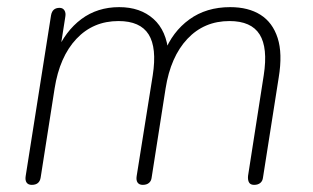

<svg xmlns="http://www.w3.org/2000/svg" viewBox="-20 -512 878 538"><path d="M69 6Q59 6 54.5 -0.5Q50 -7 52 -19L123 -469Q125 -480 131 -485Q137 -490 147 -490Q156 -490 160.5 -483Q165 -476 163 -465L147 -363L137 -364Q163 -425 208 -458.5Q253 -492 314 -492Q373 -492 410 -459Q447 -426 452 -363L440 -364Q463 -423 510.5 -457.5Q558 -492 625 -492Q676 -492 710 -470.5Q744 -449 758 -405.5Q772 -362 761 -295L717 -15Q716 -5 709.5 0.5Q703 6 692 6Q682 6 678 -0.5Q674 -7 675 -19L719 -301Q731 -378 707.5 -415.5Q684 -453 623 -453Q552 -453 505 -403Q458 -353 444 -264L405 -15Q404 -5 397.5 0.5Q391 6 380 6Q370 6 365.5 -0.5Q361 -7 363 -19L408 -301Q420 -378 396.5 -415.5Q373 -453 312 -453Q241 -453 194 -403Q147 -353 133 -264L94 -15Q91 6 69 6Z"/></svg>

Font: Nunito ExtraLight
Style: Italic
Weight: 200
Italic angle: -9°
Designer: Vernon Adams
Foundry: Vernon Adams
Version: Version 3.602